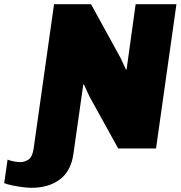

<svg xmlns="http://www.w3.org/2000/svg" viewBox="-144 -706 860 913"><path d="M6 187Q-11 187 -35.5 184Q-60 181 -84 176Q-108 171 -124 165L-108 53Q-97 58 -78 61.5Q-59 65 -48 65Q-28 65 -9 53Q10 41 16 0L113 -686H289L429 -431L455 -375L458 -376L501 -686H695L598 0H418L282 -246L255 -304H252L205 26Q194 107 141 147Q88 187 6 187Z"/></svg>

Font: Chivo Medium Black
Style: Italic
Weight: 900
Italic angle: -8.05°
Version: Version 2.002